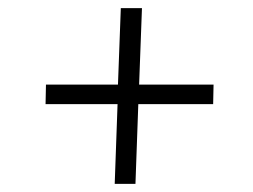

<svg xmlns="http://www.w3.org/2000/svg" viewBox="-20 -539 622 472"><path d="M262 -87 269 -283H92L93 -331H270L277 -519H329L322 -331H505L504 -283H320L313 -87Z"/></svg>

Font: Literata 36pt
Style: Italic
Weight: 400
Italic angle: -2°
Designer: Latin by Veronika Burian and Jose Scaglione. Greek by Irene Vlachou. Cyrillic by Vera Evstafieva
Foundry: TypeTogether
Version: Version 3.002